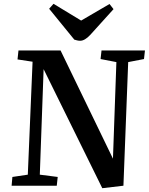

<svg xmlns="http://www.w3.org/2000/svg" viewBox="-20 -975 784 1008"><path d="M573 -142 591 -649 508 -665 513 -710H741L736 -665L653 -649L628 0L517 13L209 -612L189 -58L283 -46L278 0H41L45 -46L126 -58L151 -651L72 -663L77 -710H298ZM238 -929 261 -955 406 -867 555 -954 576 -927 454 -792Q425 -761 401 -761Q392 -761 384.5 -763Q377 -765 370 -767Z"/></svg>

Font: Literata 36pt SemiBold
Style: Italic
Weight: 600
Italic angle: -2°
Designer: Latin by Veronika Burian and Jose Scaglione. Greek by Irene Vlachou. Cyrillic by Vera Evstafieva
Foundry: TypeTogether
Version: Version 3.002